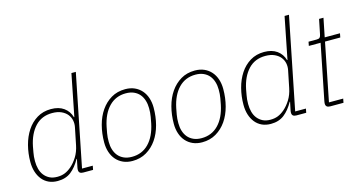

<svg xmlns="http://www.w3.org/2000/svg" viewBox="-79 -1080 2696 1433"><g transform="rotate(-15 1269.5 -364.0)"><path d="M419 0Q385 0 385 -29Q385 -34 385.5 -38.5Q386 -43 387 -48L400 -111H397Q365 -53 323.5 -20.5Q282 12 220 12Q181 12 151 -2Q121 -16 100.5 -41.5Q80 -67 69 -101.5Q58 -136 58 -178Q58 -244 74 -305.5Q90 -367 121.5 -415Q153 -463 200 -491.5Q247 -520 308 -520Q368 -520 406.5 -492.5Q445 -465 459 -417H462L526 -740H560L418 -31H501L495 0ZM225 -19Q257 -19 282.5 -29Q308 -39 334 -61Q363 -86 386.5 -123.5Q410 -161 420 -211L447 -344Q452 -369 447 -394.5Q442 -420 425.5 -441Q409 -462 380 -475.5Q351 -489 309 -489Q228 -489 177 -434.5Q126 -380 107 -286L99 -242Q96 -226 94.5 -210.5Q93 -195 93 -175Q93 -143 100.5 -114.5Q108 -86 124.5 -65Q141 -44 165.5 -31.5Q190 -19 225 -19Z M798 12Q758 12 726.5 -2Q695 -16 673 -41Q651 -66 639.5 -100.5Q628 -135 628 -176Q628 -245 644.5 -307.5Q661 -370 693.5 -417Q726 -464 773 -492Q820 -520 882 -520Q922 -520 953.5 -506Q985 -492 1007 -467Q1029 -442 1040.5 -407.5Q1052 -373 1052 -332Q1052 -263 1035.5 -200.5Q1019 -138 986.5 -91Q954 -44 906.5 -16Q859 12 798 12ZM802 -19Q880 -19 932 -72.5Q984 -126 1004 -223L1013 -271Q1016 -287 1017 -303Q1018 -319 1018 -337Q1018 -368 1009.5 -396Q1001 -424 984 -444.5Q967 -465 940.5 -477Q914 -489 878 -489Q800 -489 748 -435.5Q696 -382 676 -285L667 -237Q664 -221 663 -205Q662 -189 662 -171Q662 -139 670.5 -111.5Q679 -84 696 -63.5Q713 -43 739.5 -31Q766 -19 802 -19Z M1336 12Q1296 12 1264.5 -2Q1233 -16 1211 -41Q1189 -66 1177.5 -100.5Q1166 -135 1166 -176Q1166 -245 1182.5 -307.5Q1199 -370 1231.5 -417Q1264 -464 1311 -492Q1358 -520 1420 -520Q1460 -520 1491.5 -506Q1523 -492 1545 -467Q1567 -442 1578.5 -407.5Q1590 -373 1590 -332Q1590 -263 1573.5 -200.5Q1557 -138 1524.5 -91Q1492 -44 1444.5 -16Q1397 12 1336 12ZM1340 -19Q1418 -19 1470 -72.5Q1522 -126 1542 -223L1551 -271Q1554 -287 1555 -303Q1556 -319 1556 -337Q1556 -368 1547.5 -396Q1539 -424 1522 -444.5Q1505 -465 1478.5 -477Q1452 -489 1416 -489Q1338 -489 1286 -435.5Q1234 -382 1214 -285L1205 -237Q1202 -221 1201 -205Q1200 -189 1200 -171Q1200 -139 1208.5 -111.5Q1217 -84 1234 -63.5Q1251 -43 1277.5 -31Q1304 -19 1340 -19Z M2066 0Q2032 0 2032 -29Q2032 -34 2032.5 -38.5Q2033 -43 2034 -48L2047 -111H2044Q2012 -53 1970.5 -20.5Q1929 12 1867 12Q1828 12 1798 -2Q1768 -16 1747.5 -41.5Q1727 -67 1716 -101.5Q1705 -136 1705 -178Q1705 -244 1721 -305.5Q1737 -367 1768.5 -415Q1800 -463 1847 -491.5Q1894 -520 1955 -520Q2015 -520 2053.5 -492.5Q2092 -465 2106 -417H2109L2173 -740H2207L2065 -31H2148L2142 0ZM1872 -19Q1904 -19 1929.5 -29Q1955 -39 1981 -61Q2010 -86 2033.5 -123.5Q2057 -161 2067 -211L2094 -344Q2099 -369 2094 -394.5Q2089 -420 2072.5 -441Q2056 -462 2027 -475.5Q1998 -489 1956 -489Q1875 -489 1824 -434.5Q1773 -380 1754 -286L1746 -242Q1743 -226 1741.5 -210.5Q1740 -195 1740 -175Q1740 -143 1747.5 -114.5Q1755 -86 1771.5 -65Q1788 -44 1812.5 -31.5Q1837 -19 1872 -19Z M2327 0Q2293 0 2293 -30Q2293 -35 2294 -41.5Q2295 -48 2296 -53L2381 -477H2290L2296 -508H2359Q2376 -508 2383 -515Q2390 -522 2393 -539L2416 -652H2450L2421 -508H2539L2533 -477H2415L2326 -31H2436L2430 0Z"/></g></svg>

Font: IBM Plex Sans ExtLt
Style: Italic
Weight: 200
Italic angle: -11°
Designer: Mike Abbink, Paul van der Laan, Pieter van Rosmalen
Foundry: Bold Monday
Version: Version 3.005